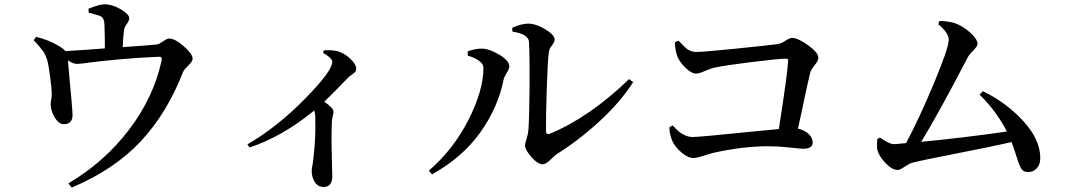

<svg xmlns="http://www.w3.org/2000/svg" viewBox="-20 -812 4980 893"><path d="M392.6 -752.9 391.6 -771.5Q443.4 -792 465.8 -792Q502.9 -792 542 -768.6Q581.1 -745.1 581.1 -727.5Q581.1 -715.8 569.8 -700.7Q558.6 -685.5 556.6 -669.9Q552.7 -642.6 550.8 -592.8Q680.7 -601.6 710.9 -605.5Q719.7 -606.4 738.3 -619.6Q756.8 -632.8 766.6 -632.8Q793.9 -632.8 835 -596.7Q876 -560.5 876 -539.1Q876 -526.4 856 -507.3Q835.9 -488.3 832 -478.5Q756.8 -285.2 634.3 -154.3Q511.7 -23.4 313.5 60.5L297.9 41Q464.8 -57.6 579.6 -208Q694.3 -358.4 731.4 -529.3Q733.4 -541 730.5 -544.9Q727.5 -548.8 716.8 -547.9Q618.2 -543.9 530.8 -535.6Q443.4 -527.3 396 -521Q348.6 -514.6 338.9 -514.6Q320.3 -514.6 295.9 -531.2Q296.9 -514.6 302.7 -453.1Q308.6 -391.6 313 -340.3Q317.4 -289.1 317.4 -276.4Q317.4 -236.3 279.3 -234.4Q254.9 -233.4 235.8 -263.7Q216.8 -293.9 215.8 -324.2Q214.8 -330.1 217.8 -346.2Q220.7 -362.3 220.7 -371.1Q220.7 -397.5 213.4 -453.6Q206.1 -509.8 199.2 -534.2Q196.3 -543 191.9 -552.7Q187.5 -562.5 184.6 -567.9Q181.6 -573.2 172.9 -583.5Q164.1 -593.8 162.6 -596.2Q161.1 -598.6 149.4 -611.3Q137.7 -624 136.7 -625L147.5 -640.6Q208 -626 251 -599.6Q276.4 -585 284.2 -574.2Q317.4 -576.2 388.2 -581.1Q459 -585.9 467.8 -586.9Q467.8 -643.6 465.8 -698.2Q464.8 -728.5 448.2 -736.3Q439.5 -741.2 392.6 -752.9Z M1482.4 -565.4 1486.3 -578.1Q1528.3 -580.1 1551.8 -573.2Q1582 -564.5 1609.4 -538.6Q1636.7 -512.7 1636.7 -493.2Q1636.7 -483.4 1632.3 -478Q1627.9 -472.7 1617.2 -465.3Q1606.4 -458 1598.6 -450.2Q1525.4 -375 1488.3 -338.9Q1531.2 -309.6 1531.2 -293Q1531.2 -288.1 1527.8 -272.9Q1524.4 -257.8 1523.4 -246.1Q1521.5 -183.6 1522 -143.1Q1522.5 -102.5 1523.9 -53.2Q1525.4 -3.9 1525.4 6.8Q1525.4 57.6 1485.4 57.6Q1459 57.6 1444.3 35.2Q1429.7 12.7 1429.7 -17.6Q1429.7 -24.4 1433.1 -43Q1436.5 -61.5 1437.5 -74.2Q1449.2 -169.9 1446.3 -269.5Q1446.3 -285.2 1441.4 -297.9Q1292 -175.8 1140.6 -126L1130.9 -140.6Q1267.6 -219.7 1396.5 -350.6Q1525.4 -481.4 1525.4 -524.4Q1525.4 -534.2 1512.2 -545.9Q1499 -557.6 1482.4 -565.4Z M2363.3 -665 2362.3 -682.6Q2404.3 -702.1 2436.5 -702.1Q2472.7 -702.1 2516.1 -675.8Q2559.6 -649.4 2559.6 -627.9Q2559.6 -616.2 2546.9 -600.6Q2534.2 -585 2532.2 -566.4Q2527.3 -529.3 2522.9 -396Q2518.6 -262.7 2519.5 -203.1Q2519.5 -182.6 2538.1 -190.4Q2720.7 -265.6 2906.2 -444.3L2924.8 -429.7Q2864.3 -335.9 2768.1 -247.6Q2671.9 -159.2 2567.4 -93.8Q2561.5 -89.8 2540 -68.8Q2518.6 -47.9 2503.9 -47.9Q2481.4 -47.9 2451.7 -81.5Q2421.9 -115.2 2421.9 -135.7Q2421.9 -144.5 2428.7 -165Q2435.5 -185.5 2437.5 -206.1Q2441.4 -252 2442.9 -394.5Q2444.3 -537.1 2440.4 -616.2Q2439.5 -653.3 2363.3 -665ZM2228.5 -496.1Q2228.5 -530.3 2155.3 -553.7V-573.2Q2194.3 -586.9 2224.6 -585.9Q2258.8 -584 2303.7 -556.6Q2348.6 -529.3 2348.6 -503.9Q2348.6 -491.2 2336.4 -472.2Q2324.2 -453.1 2322.3 -441.4Q2295.9 -310.5 2212.9 -194.8Q2129.9 -79.1 1989.3 -1L1974.6 -18.6Q2086.9 -114.3 2157.7 -252.4Q2228.5 -390.6 2228.5 -496.1Z M3119.1 -616.2 3136.7 -622.1Q3139.6 -619.1 3154.3 -604Q3168.9 -588.9 3174.3 -585Q3179.7 -581.1 3191.4 -575.7Q3203.1 -570.3 3215.8 -570.3Q3251 -570.3 3395.5 -585Q3540 -599.6 3593.8 -606.4Q3614.3 -609.4 3633.3 -622.6Q3652.3 -635.7 3664.1 -635.7Q3690.4 -635.7 3738.3 -601.6Q3786.1 -567.4 3786.1 -543Q3786.1 -529.3 3769 -508.8Q3752 -488.3 3748 -472.7Q3742.2 -450.2 3733.4 -409.7Q3724.6 -369.1 3712.4 -310.5Q3700.2 -252 3691.4 -213.9Q3721.7 -207 3740.7 -189Q3759.8 -170.9 3759.8 -149.4Q3759.8 -120.1 3715.8 -120.1Q3705.1 -120.1 3651.9 -126Q3598.6 -131.8 3553.7 -131.8Q3436.5 -131.8 3299.8 -101.6Q3280.3 -96.7 3250 -86.9Q3219.7 -77.1 3205.1 -77.1Q3179.7 -77.1 3149.4 -103Q3119.1 -128.9 3107.4 -155.3Q3091.8 -193.4 3093.8 -220.7L3108.4 -228.5Q3126 -210 3136.7 -200.7Q3147.5 -191.4 3165 -183.1Q3182.6 -174.8 3201.2 -174.8Q3219.7 -174.8 3292.5 -181.6Q3365.2 -188.5 3461.4 -198.2Q3557.6 -208 3602.5 -211.9Q3642.6 -468.8 3645.5 -527.3Q3647.5 -539.1 3635.7 -539.1Q3602.5 -539.1 3476.1 -523.4Q3349.6 -507.8 3300.8 -497.1Q3285.2 -493.2 3257.8 -481.4Q3230.5 -469.7 3217.8 -469.7Q3195.3 -469.7 3166.5 -498.5Q3137.7 -527.3 3128.9 -553.7Q3119.1 -585 3119.1 -616.2Z M4536.1 -372.1 4551.8 -387.7Q4659.2 -335.9 4738.8 -249.5Q4818.4 -163.1 4818.4 -77.1Q4818.4 -46.9 4802.2 -29.3Q4786.1 -11.7 4762.7 -11.7Q4750 -11.7 4741.2 -16.6Q4732.4 -21.5 4726.1 -34.7Q4719.7 -47.9 4715.3 -61Q4710.9 -74.2 4702.1 -101.6Q4693.4 -128.9 4684.6 -151.4Q4611.3 -133.8 4436 -99.6Q4260.7 -65.4 4221.7 -54.7Q4211.9 -52.7 4188.5 -37.1Q4165 -21.5 4155.3 -21.5Q4127.9 -21.5 4095.7 -56.6Q4063.5 -91.8 4059.6 -122.1Q4057.6 -140.6 4060.5 -166L4073.2 -171.9Q4116.2 -141.6 4137.7 -141.6Q4147.5 -141.6 4194.3 -146.5Q4253.9 -257.8 4323.2 -423.3Q4392.6 -588.9 4392.6 -627Q4392.6 -659.2 4343.8 -699.2L4349.6 -714.8Q4390.6 -712.9 4418.9 -705.1Q4457 -692.4 4491.7 -661.1Q4526.4 -629.9 4526.4 -608.4Q4526.4 -596.7 4506.8 -577.1Q4487.3 -557.6 4481.4 -545.9Q4346.7 -287.1 4264.6 -152.3Q4466.8 -171.9 4663.1 -200.2Q4615.2 -293.9 4536.1 -372.1Z"/></svg>

Font: GenYoMin TW TTF SemiBold
Style: Regular
Weight: 600
Version: Version 1.300